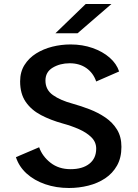

<svg xmlns="http://www.w3.org/2000/svg" viewBox="-20 -928 690 959"><path d="M324.5 11Q260.5 11 206 -7.8Q151.5 -26.5 113.2 -61Q75 -95.5 59.5 -143L175.5 -192.5Q191.5 -147 232.5 -115Q273.5 -83 332.5 -83Q392 -83 426.2 -110Q460.5 -137 460.5 -185.5Q460.5 -218.5 436.5 -242.2Q412.5 -266 374.5 -282.8Q336.5 -299.5 294 -311Q232.5 -328 184.2 -353.5Q136 -379 108.2 -419.5Q80.5 -460 80.5 -521.5Q80.5 -568.5 102.2 -603.2Q124 -638 160.2 -660.8Q196.5 -683.5 241.2 -694.8Q286 -706 332.5 -706Q392 -706 442.5 -688.2Q493 -670.5 527.8 -640Q562.5 -609.5 575 -571L460.5 -521Q446 -563.5 411.5 -587.8Q377 -612 328 -612Q280 -612 243.5 -590.2Q207 -568.5 207 -525.5Q207 -479.5 244.5 -453Q282 -426.5 343.5 -410Q385 -398.5 427.8 -382Q470.5 -365.5 506.5 -341Q542.5 -316.5 564.5 -280.8Q586.5 -245 586.5 -194.5Q586.5 -140 564.5 -101Q542.5 -62 505.2 -37.2Q468 -12.5 421.2 -0.8Q374.5 11 324.5 11ZM367.5 -762H257L408 -908H536.5Z"/></svg>

Font: Trispace Medium
Style: Regular
Weight: 500
Designer: Tyler Finck
Foundry: Etcetera Type Company
Version: Version 1.210; ttfautohint (v1.8.3)